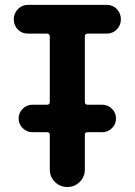

<svg xmlns="http://www.w3.org/2000/svg" viewBox="-20 -750 540 770"><path d="M408.2 -730.5Q432.6 -730.5 448.7 -713.4Q464.8 -696.3 464.8 -672.4Q464.8 -648.4 448.2 -631.8Q431.6 -615.2 408.2 -615.2H331.1Q320.3 -615.2 320.3 -603.5V-340.8Q320.3 -330.1 331.1 -330.1H389.6Q412.1 -330.1 428.7 -314Q445.3 -297.9 445.3 -274.9Q445.3 -252 428.7 -235.8Q412.1 -219.7 389.6 -219.7H331.1Q320.3 -219.7 320.3 -209V-70.3Q320.3 -41 299.8 -20.5Q279.3 0 250 0Q220.7 0 200.2 -20.5Q179.7 -41 179.7 -70.3V-209Q179.7 -219.7 168.9 -219.7H110.4Q87.9 -219.7 71.3 -235.8Q54.7 -252 54.7 -274.9Q54.7 -297.9 71.3 -314Q87.9 -330.1 110.4 -330.1H168.9Q179.7 -330.1 179.7 -340.8V-603.5Q179.7 -614.3 168.9 -615.2H91.8Q67.4 -615.2 51.3 -631.8Q35.2 -648.4 35.2 -672.4Q35.2 -696.3 51.8 -713.4Q68.4 -730.5 91.8 -730.5Z"/></svg>

Font: Rounded-X Mgen+ 1m bold
Style: Bold
Weight: 700
Designer: [Source Han Sans]
Ryoko NISHIZUKA  (kana & ideographs); Paul D. Hunt (Latin, Greek & Cyrillic); Wenlong ZHANG  (bopomofo
Version: Version 1.059.20150602